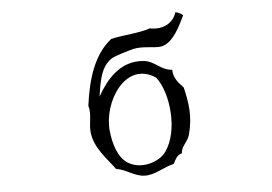

<svg xmlns="http://www.w3.org/2000/svg" viewBox="-48 -736 1096 773"><g transform="rotate(-5 500.0 -349.5)"><path d="M717 -657C709 -664 699 -669 687 -672C674 -630 633 -605 579 -616C532 -600 471 -599 420 -587C348 -530 319 -433 305 -327C316 -291 301 -256 305 -219C312 -155 363 -107 394 -64C433 -59 464 -29 505 -27C548 -25 586 -55 627 -64C636 -81 643 -99 664 -104C663 -131 691 -148 698 -175C718 -248 709 -303 694 -367C676 -387 655 -405 654 -442C607 -445 588 -482 545 -487C447 -498 390 -424 353 -360C353 -360 358 -390 360 -403C370 -453 382 -487 416 -509C429 -518 486 -534 505 -539C543 -548 590 -535 617 -539C667 -547 699 -620 717 -657ZM597 -115C570 -77 496 -52 442 -86C404 -110 387 -168 382 -219C376 -277 397 -345 434 -389C472 -435 528 -456 587 -416C638 -351 655 -196 597 -115Z"/></g></svg>

Font: Yuji Syuku Std R
Style: Regular
Weight: 400
Designer: Kataoka Yuji
Foundry: Kinuta Font Factory
Version: Version 3.000;hotconv 1.0.111;makeotfexe 2.5.65597